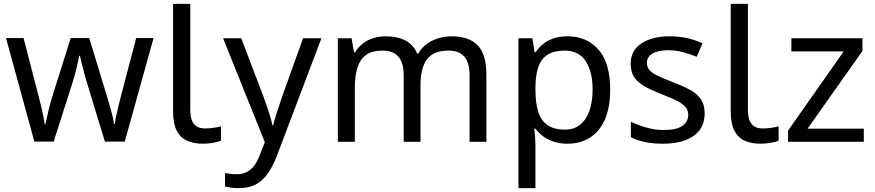

<svg xmlns="http://www.w3.org/2000/svg" viewBox="-20 -734 4531 994"><path d="M431 -303Q425 -324 419 -344.5Q413 -365 408.5 -383.5Q404 -402 400 -418Q396 -434 394 -445H390Q388 -434 384.5 -418Q381 -402 376.5 -383Q372 -364 366.5 -343.5Q361 -323 354 -302L258 -1H158L11 -537H102L176 -251Q184 -222 191 -192.5Q198 -163 203.5 -136.5Q209 -110 211 -91H215Q218 -103 222 -121Q226 -139 230.5 -159Q235 -179 240.5 -199Q246 -219 251 -235L346 -537H442L534 -235Q541 -212 548.5 -186Q556 -160 562 -135.5Q568 -111 570 -92H574Q576 -109 581.5 -134.5Q587 -160 594.5 -190.5Q602 -221 610 -251L685 -537H775L626 -1H523Z M1029 10Q985 10 950.5 -4.5Q916 -19 896 -55.5Q876 -92 876 -157V-714H965V-165Q965 -117 983.5 -93Q1002 -69 1042 -69Q1064 -69 1087.5 -72.5Q1111 -76 1124 -80V-6Q1110 1 1082.5 5.5Q1055 10 1029 10Z M1135 -536H1229L1345 -231Q1355 -204 1363.5 -179Q1372 -154 1379 -130.5Q1386 -107 1390 -85H1394Q1400 -110 1413 -150.5Q1426 -191 1440 -232L1549 -536H1644L1413 74Q1394 124 1368.5 161.5Q1343 199 1306.5 219.5Q1270 240 1218 240Q1194 240 1176 237.5Q1158 235 1145 232V162Q1156 164 1171.5 166Q1187 168 1204 168Q1235 168 1257.5 156.5Q1280 145 1296 123.5Q1312 102 1323 73L1351 2Z M2317 -546Q2408 -546 2453 -499.5Q2498 -453 2498 -349V0H2411V-345Q2411 -408 2384.5 -440Q2358 -472 2302 -472Q2224 -472 2190.5 -427Q2157 -382 2157 -296V0H2070V-345Q2070 -387 2058 -415.5Q2046 -444 2022 -458Q1998 -472 1960 -472Q1906 -472 1875 -449.5Q1844 -427 1830.5 -384Q1817 -341 1817 -278V0H1729V-536H1800L1813 -463H1818Q1835 -491 1859.5 -509.5Q1884 -528 1914 -537Q1944 -546 1976 -546Q2038 -546 2079.5 -524Q2121 -502 2140 -456H2145Q2172 -502 2218.5 -524Q2265 -546 2317 -546Z M2919 -546Q3018 -546 3078.5 -477Q3139 -408 3139 -269Q3139 -178 3111.5 -115.5Q3084 -53 3034.5 -21.5Q2985 10 2918 10Q2877 10 2845 -1Q2813 -12 2790.5 -29.5Q2768 -47 2752 -68H2746Q2748 -51 2750 -25Q2752 1 2752 20V240H2664V-536H2736L2748 -463H2752Q2768 -486 2790.5 -505Q2813 -524 2844.5 -535Q2876 -546 2919 -546ZM2903 -472Q2849 -472 2816 -451.5Q2783 -431 2768 -390Q2753 -349 2752 -286V-269Q2752 -203 2766 -157Q2780 -111 2813.5 -87Q2847 -63 2905 -63Q2954 -63 2985.5 -90Q3017 -117 3032.5 -163.5Q3048 -210 3048 -270Q3048 -362 3012.5 -417Q2977 -472 2903 -472Z M3628 -148Q3628 -96 3602 -61Q3576 -26 3528 -8Q3480 10 3414 10Q3358 10 3317.5 1Q3277 -8 3246 -24V-104Q3278 -88 3323.5 -74.5Q3369 -61 3416 -61Q3483 -61 3513 -82.5Q3543 -104 3543 -140Q3543 -160 3532 -176Q3521 -192 3492.5 -208Q3464 -224 3411 -244Q3359 -264 3322 -284Q3285 -304 3265 -332Q3245 -360 3245 -404Q3245 -472 3300.5 -509Q3356 -546 3446 -546Q3495 -546 3537.5 -536.5Q3580 -527 3617 -510L3587 -440Q3553 -454 3516 -464Q3479 -474 3440 -474Q3386 -474 3357.5 -456.5Q3329 -439 3329 -409Q3329 -387 3342 -371.5Q3355 -356 3385.5 -341.5Q3416 -327 3467 -307Q3518 -288 3554 -268Q3590 -248 3609 -219.5Q3628 -191 3628 -148Z M3916 10Q3872 10 3837.5 -4.5Q3803 -19 3783 -55.5Q3763 -92 3763 -157V-714H3852V-165Q3852 -117 3870.5 -93Q3889 -69 3929 -69Q3951 -69 3974.5 -72.5Q3998 -76 4011 -80V-6Q3997 1 3969.5 5.5Q3942 10 3916 10Z M4452 0H4060V-58L4348 -468H4077V-536H4445V-470L4161 -68H4452Z"/></svg>

Font: hexutelugu05
Style: Book
Weight: 400
Designer: Jelle Bosma - Monotype Design Team
Foundry: Monotype Imaging Inc.
Version: Version 2.003